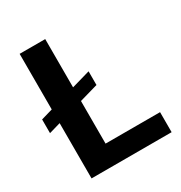

<svg xmlns="http://www.w3.org/2000/svg" viewBox="-168 -830 893 949"><g transform="rotate(-30 279.0 -355.5)"><path d="M537.1 -114.3V0H80.1V-315.4L14.2 -296.4V-374.5L80.1 -393.6V-710.9H226.1V-435.5L332 -465.8V-387.7L226.1 -357.4V-114.3Z"/></g></svg>

Font: Vazirmatn RD UI FD
Style: Bold
Weight: 700
Designer: Saber Rastikerdar
Foundry: Saber Rastikerdar
Version: Version 33.003